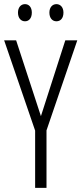

<svg xmlns="http://www.w3.org/2000/svg" viewBox="-20 -909 394 929"><path d="M67 -848C67 -822 81 -806 101 -806C120 -806 134 -821 134 -848C134 -874 120 -889 101 -889C81 -889 67 -873 67 -848ZM219 -848C219 -822 233 -806 253 -806C273 -806 287 -821 287 -848C287 -874 272 -889 253 -889C234 -889 219 -874 219 -848ZM178 -347 58 -714H0L150 -277V0H205V-278L354 -714H296Z"/></svg>

Font: Noto Sans Khmer UI ExtraCondensed Light
Style: Regular
Weight: 300
Width: 2
Designer: Danh Hong and the Monotype Design Team
Foundry: Monotype Imaging Inc.
Version: Version 2.002